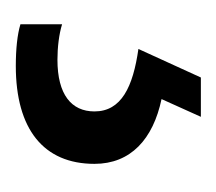

<svg xmlns="http://www.w3.org/2000/svg" viewBox="-36 -5 280 249"><g transform="rotate(90 104.5 120.0)"><path d="M192 138C192 91 160 62 108 51L131 0H80L43 81C92 88 124 103 124 138C124 168 102 186 57 186C41 186 24 184 11 180V234C24 238 43 240 65 240C147 240 192 204 192 138Z"/></g></svg>

Font: Noto Sans Khmer UI Condensed
Style: Regular
Weight: 400
Width: 3
Designer: Danh Hong and the Monotype Design Team
Foundry: Monotype Imaging Inc.
Version: Version 2.002